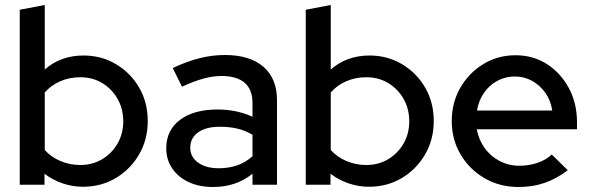

<svg xmlns="http://www.w3.org/2000/svg" viewBox="-20 -739 2364 768"><path d="M59 0V-700L159 -719V-461Q223 -517 314 -517Q386 -517 444.5 -482Q503 -447 537 -388Q571 -329 571 -255Q571 -181 536.5 -121.5Q502 -62 443.5 -27Q385 8 312 8Q270 8 230.5 -5.5Q191 -19 158 -44V0ZM301 -79Q350 -79 388.5 -102Q427 -125 450 -164.5Q473 -204 473 -254Q473 -304 450 -344Q427 -384 388.5 -407Q350 -430 301 -430Q258 -430 221 -414Q184 -398 159 -369V-139Q184 -111 221.5 -95Q259 -79 301 -79Z M832 9Q777 9 735 -10.5Q693 -30 669 -65Q645 -100 645 -146Q645 -218 700 -259.5Q755 -301 851 -301Q926 -301 990 -272V-326Q990 -381 958.5 -408Q927 -435 866 -435Q831 -435 793 -424.5Q755 -414 708 -392L671 -467Q729 -494 779 -506.5Q829 -519 880 -519Q979 -519 1033.5 -472Q1088 -425 1088 -338V0H990V-44Q956 -17 917 -4Q878 9 832 9ZM741 -148Q741 -111 772.5 -88.5Q804 -66 855 -66Q895 -66 928.5 -77.5Q962 -89 990 -114V-200Q961 -217 929.5 -224.5Q898 -232 859 -232Q804 -232 772.5 -209.5Q741 -187 741 -148Z M1203 0V-700L1303 -719V-461Q1367 -517 1458 -517Q1530 -517 1588.5 -482Q1647 -447 1681 -388Q1715 -329 1715 -255Q1715 -181 1680.5 -121.5Q1646 -62 1587.5 -27Q1529 8 1456 8Q1414 8 1374.5 -5.5Q1335 -19 1302 -44V0ZM1445 -79Q1494 -79 1532.5 -102Q1571 -125 1594 -164.5Q1617 -204 1617 -254Q1617 -304 1594 -344Q1571 -384 1532.5 -407Q1494 -430 1445 -430Q1402 -430 1365 -414Q1328 -398 1303 -369V-139Q1328 -111 1365.5 -95Q1403 -79 1445 -79Z M2054 9Q1979 9 1918.5 -26Q1858 -61 1822.5 -121Q1787 -181 1787 -255Q1787 -328 1821 -387.5Q1855 -447 1913 -482.5Q1971 -518 2042 -518Q2113 -518 2168 -482.5Q2223 -447 2255.5 -386.5Q2288 -326 2288 -250V-222H1887Q1895 -180 1918.5 -147Q1942 -114 1978.5 -95Q2015 -76 2058 -76Q2095 -76 2129.5 -87.5Q2164 -99 2187 -121L2251 -58Q2206 -24 2158.5 -7.5Q2111 9 2054 9ZM1888 -297H2189Q2183 -337 2161.5 -367.5Q2140 -398 2108.5 -415.5Q2077 -433 2040 -433Q2002 -433 1970 -416Q1938 -399 1916.5 -368.5Q1895 -338 1888 -297Z"/></svg>

Font: Red Hat Display SemiBold
Style: Regular
Weight: 600
Designer: Pentagram, MCKL
Foundry: Pentagram, MCKL
Version: Version 1.023